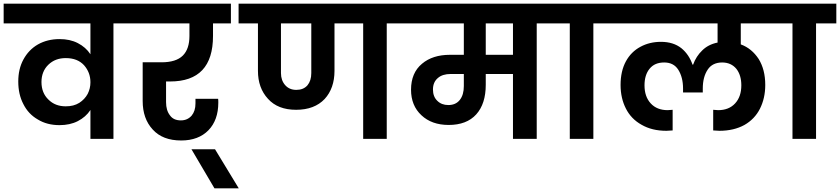

<svg xmlns="http://www.w3.org/2000/svg" viewBox="-41 -760 4598 1051"><path d="M-21 -740C-21 -740 -21 -632 -21 -632C-21 -632 454 -632 454 -632C454 -632 454 -463 454 -463C454 -463 454 -463 454 -463C437 -489 414 -509 385 -524C356 -539 323 -546 285 -546C285 -546 285 -546 285 -546C240 -546 201 -536 167 -517C132 -497 106 -469 87 -434C68 -399 59 -359 59 -314C59 -314 59 -314 59 -314C59 -267 68 -226 87 -190C105 -154 131 -126 166 -106C200 -85 240 -75 285 -75C285 -75 285 -75 285 -75C322 -75 356 -82 385 -97C414 -112 437 -132 454 -158C454 -158 454 0 454 0C454 0 580 0 580 0C580 0 580 -632 580 -632C580 -632 690 -632 690 -632C690 -632 690 -740 690 -740C690 -740 -21 -740 -21 -740ZM319 -178C319 -178 319 -178 319 -178C280 -178 249 -190 224 -215C199 -239 186 -271 186 -311C186 -311 186 -311 186 -311C186 -350 199 -382 224 -406C249 -430 280 -442 319 -442C319 -442 319 -442 319 -442C362 -442 395 -429 419 -403C442 -377 454 -346 454 -310C454 -310 454 -309 454 -309C454 -309 454 -309 454 -309C454 -287 449 -266 439 -246C428 -226 413 -210 393 -197C372 -184 348 -178 319 -178Z M890 -314C890 -314 890 -314 890 -314C1047 -314 1125 -397 1125 -563C1125 -563 1125 -632 1125 -632C1125 -632 1223 -632 1223 -632C1223 -632 1223 -740 1223 -740C1223 -740 649 -740 649 -740C649 -740 649 -632 649 -632C649 -632 996 -632 996 -632C996 -632 996 -563 996 -563C996 -563 996 -563 996 -563C996 -516 984 -480 960 -456C935 -431 896 -419 843 -419C843 -419 740 -419 740 -419C740 -419 740 -207 740 -207C740 -207 740 -207 740 -207C740 -143 758 -91 795 -51C831 -11 883 9 951 9C951 9 951 9 951 9C1014 9 1064 -10 1100 -47C1136 -84 1154 -135 1154 -198C1154 -198 1154 -198 1154 -198C1154 -206 1154 -213 1153 -219C1153 -219 1029 -219 1029 -219C1029 -219 1029 -194 1029 -194C1029 -194 1029 -194 1029 -194C1029 -166 1022 -144 1008 -127C993 -110 974 -101 949 -101C949 -101 949 -101 949 -101C922 -101 902 -110 889 -129C875 -147 868 -171 868 -201C868 -201 868 -314 868 -314C868 -314 890 -314 890 -314Z M1266 271C1266 271 1136 57 1136 57C1136 57 1007 57 1007 57C1007 57 1133 271 1133 271C1133 271 1266 271 1266 271Z M2187 -740C2187 -740 1265 -740 1265 -740C1265 -740 1265 -632 1265 -632C1265 -632 1371 -632 1371 -632C1371 -632 1371 -372 1371 -372C1371 -372 1371 -372 1371 -372C1371 -310 1389 -259 1426 -219C1462 -179 1513 -159 1580 -159C1580 -159 1580 -159 1580 -159C1647 -159 1699 -179 1736 -218C1772 -257 1790 -309 1790 -372C1790 -372 1790 -632 1790 -632C1790 -632 1947 -632 1947 -632C1947 -632 1947 0 1947 0C1947 0 2076 0 2076 0C2076 0 2076 -632 2076 -632C2076 -632 2187 -632 2187 -632C2187 -632 2187 -740 2187 -740ZM1663 -360C1663 -360 1663 -360 1663 -360C1663 -332 1656 -310 1642 -293C1627 -276 1607 -268 1581 -268C1581 -268 1581 -268 1581 -268C1555 -268 1535 -277 1520 -294C1505 -311 1497 -333 1497 -360C1497 -360 1497 -632 1497 -632C1497 -632 1663 -632 1663 -632C1663 -632 1663 -360 1663 -360Z M3008 -740C3008 -740 2145 -740 2145 -740C2145 -740 2145 -632 2145 -632C2145 -632 2498 -632 2498 -632C2498 -632 2498 -460 2498 -460C2498 -460 2422 -460 2422 -460C2422 -460 2422 -460 2422 -460C2359 -460 2308 -444 2269 -411C2229 -378 2209 -330 2209 -269C2209 -269 2209 -269 2209 -269C2209 -211 2228 -164 2266 -129C2303 -94 2353 -76 2415 -76C2415 -76 2415 -76 2415 -76C2480 -76 2531 -95 2566 -134C2601 -173 2618 -227 2618 -296C2618 -296 2618 -355 2618 -355C2618 -355 2767 -355 2767 -355C2767 -355 2767 0 2767 0C2767 0 2897 0 2897 0C2897 0 2897 -632 2897 -632C2897 -632 3008 -632 3008 -632C3008 -632 3008 -740 3008 -740ZM2767 -460C2767 -460 2618 -460 2618 -460C2618 -460 2618 -632 2618 -632C2618 -632 2767 -632 2767 -632C2767 -632 2767 -460 2767 -460ZM2498 -289C2498 -289 2498 -289 2498 -289C2498 -257 2491 -232 2476 -213C2461 -194 2440 -185 2413 -185C2413 -185 2413 -185 2413 -185C2388 -185 2368 -193 2353 -208C2337 -223 2329 -244 2329 -270C2329 -270 2329 -270 2329 -270C2329 -297 2338 -318 2356 -333C2373 -348 2397 -355 2426 -355C2426 -355 2498 -355 2498 -355C2498 -355 2498 -289 2498 -289Z M3207 0C3207 0 3207 -632 3207 -632C3207 -632 3318 -632 3318 -632C3318 -632 3318 -740 3318 -740C3318 -740 2967 -740 2967 -740C2967 -740 2967 -632 2967 -632C2967 -632 3078 -632 3078 -632C3078 -632 3078 0 3078 0C3078 0 3207 0 3207 0Z M4227 -632C4227 -632 4227 -740 4227 -740C4227 -740 3276 -740 3276 -740C3276 -740 3276 -632 3276 -632C3276 -632 3887 -632 3887 -632C3887 -632 3887 -527 3887 -527C3887 -527 3887 -527 3887 -527C3852 -520 3824 -505 3803 -484C3781 -463 3764 -437 3753 -406C3753 -406 3750 -406 3750 -406C3750 -406 3750 -406 3750 -406C3737 -443 3717 -473 3689 -496C3660 -519 3623 -531 3577 -531C3577 -531 3577 -531 3577 -531C3536 -531 3498 -522 3465 -504C3431 -486 3404 -459 3385 -424C3366 -389 3356 -346 3356 -295C3356 -295 3356 -295 3356 -295C3356 -246 3366 -203 3385 -166C3404 -128 3433 -98 3471 -77C3509 -55 3554 -44 3607 -44C3607 -44 3607 -44 3607 -44C3612 -44 3624 -45 3641 -46C3641 -46 3641 -159 3641 -159C3641 -159 3614 -157 3614 -157C3614 -157 3614 -157 3614 -157C3575 -157 3544 -169 3521 -194C3498 -219 3487 -252 3487 -293C3487 -293 3487 -293 3487 -293C3487 -330 3496 -361 3515 -384C3534 -407 3560 -418 3595 -418C3595 -418 3595 -418 3595 -418C3629 -418 3655 -405 3672 -378C3689 -351 3698 -317 3698 -275C3698 -275 3698 -254 3698 -254C3698 -254 3806 -254 3806 -254C3806 -254 3806 -275 3806 -275C3806 -275 3806 -275 3806 -275C3806 -318 3815 -352 3833 -379C3850 -405 3877 -418 3912 -418C3912 -418 3912 -418 3912 -418C3945 -418 3971 -406 3990 -383C4008 -360 4017 -330 4017 -293C4017 -293 4017 -293 4017 -293C4017 -252 4006 -219 3983 -194C3960 -169 3929 -157 3890 -157C3890 -157 3863 -159 3863 -159C3863 -159 3863 -46 3863 -46C3863 -46 3863 -46 3863 -46C3880 -45 3892 -44 3897 -44C3897 -44 3897 -44 3897 -44C3950 -44 3996 -55 4034 -76C4071 -97 4100 -127 4119 -165C4138 -203 4148 -246 4148 -295C4148 -295 4148 -295 4148 -295C4148 -351 4136 -398 4112 -437C4087 -475 4055 -502 4014 -517C4014 -517 4014 -632 4014 -632C4014 -632 4227 -632 4227 -632Z M4426 0C4426 0 4426 -632 4426 -632C4426 -632 4537 -632 4537 -632C4537 -632 4537 -740 4537 -740C4537 -740 4186 -740 4186 -740C4186 -740 4186 -632 4186 -632C4186 -632 4297 -632 4297 -632C4297 -632 4297 0 4297 0C4297 0 4426 0 4426 0Z"/></svg>

Font: Girnar Poppins
Style: SemiBold
Weight: 500
Designer: Ninad Kale (Devanagari), Jonny Pinhorn (Latin)
Foundry: Indian Type Foundry
Version: ""